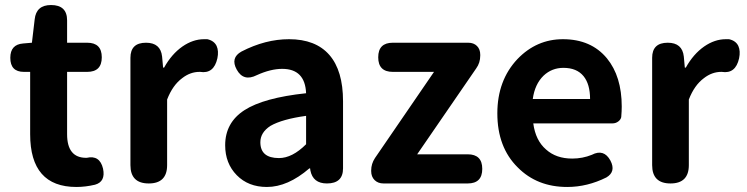

<svg xmlns="http://www.w3.org/2000/svg" viewBox="-20 -730 2972 764"><path d="M284 14Q100 14 100 -196V-444H75Q21 -444 21 -500Q21 -553 72 -557L107 -560L118 -653Q124 -710 183 -710Q247 -710 247 -649V-560H327Q385 -560 385 -502Q385 -444 327 -444H247V-320V-196Q247 -102 323 -102Q324 -102 325 -102Q377 -114 390 -59Q401 -7 358 5Q320 14 284 14Z M572 0Q499 0 499 -73V-280V-500Q499 -560 561 -560Q619 -560 625 -505L629 -461H633Q663 -515 706 -545Q748 -574 792 -574Q799 -574 805 -574Q832 -568 842 -547Q851 -527 845 -498Q831 -435 776 -444Q775 -444 774 -444Q737 -444 705 -419Q667 -391 645 -334V-73Q645 0 572 0Z M1042 14Q968 14 922 -33Q876 -80 876 -152Q876 -242 952.5 -291.5Q1029 -341 1198 -359Q1194 -456 1103 -456Q1057 -456 1002 -431Q949 -404 922 -453Q896 -500 941 -525Q1036 -574 1130 -574Q1236 -574 1290.5 -511.5Q1345 -449 1345 -327V-163V-60Q1345 0 1281 0Q1225 0 1215 -52L1214 -60H1211Q1125 14 1042 14ZM1090 -101Q1143 -101 1198 -156V-269Q1103 -256 1056 -229Q1016 -203 1016 -164Q1016 -101 1090 -101Z M1506 0Q1484 0 1470.5 -13.5Q1457 -27 1457 -49V-52Q1457 -78 1472 -101L1707 -444H1543Q1485 -444 1485 -502Q1485 -560 1543 -560H1843Q1865 -560 1878 -547Q1891 -534 1891 -512V-509Q1891 -480 1875 -458L1640 -116H1841Q1899 -116 1899 -58Q1899 0 1841 0H1678Z M2237 14Q2117 14 2040 -64Q1959 -144 1959 -279Q1959 -410 2039 -495Q2115 -574 2220 -574Q2332 -574 2395 -498Q2454 -426 2454 -306Q2454 -288 2452 -264Q2450 -254 2440 -246.5Q2430 -239 2417 -239H2274H2102Q2111 -171 2153 -135Q2193 -99 2257 -99Q2298 -99 2335 -114Q2383 -139 2409 -91Q2432 -47 2393 -24Q2317 14 2237 14ZM2100 -336H2214H2328Q2328 -395 2302 -427Q2275 -460 2222 -460Q2176 -460 2143 -429Q2108 -395 2100 -336Z M2648 0Q2575 0 2575 -73V-280V-500Q2575 -560 2637 -560Q2695 -560 2701 -505L2705 -461H2709Q2739 -515 2782 -545Q2824 -574 2868 -574Q2875 -574 2881 -574Q2908 -568 2918 -547Q2927 -527 2921 -498Q2907 -435 2852 -444Q2851 -444 2850 -444Q2813 -444 2781 -419Q2743 -391 2721 -334V-73Q2721 0 2648 0Z"/></svg>

Font: GenSenRounded TW B
Style: Regular
Weight: 700
Version: Version 1.501;PS 1;hotconv 16.6.51;makeotf.lib2.5.65220